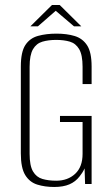

<svg xmlns="http://www.w3.org/2000/svg" viewBox="-20 -733 444 765"><path d="M196 12Q159 12 128.5 2.5Q98 -7 80.5 -35.5Q63 -64 63 -122V-468Q63 -526 81 -553.5Q99 -581 131.5 -590Q164 -599 205 -599Q246 -599 277.5 -589.5Q309 -580 327 -552.5Q345 -525 345 -468V-398H309V-467Q309 -514 295.5 -537Q282 -560 258.5 -567Q235 -574 204 -574Q173 -574 149 -567Q125 -560 111.5 -537Q98 -514 98 -467V-120Q98 -73 111.5 -50Q125 -27 149 -20Q173 -13 204 -13Q250 -13 279.5 -40.5Q309 -68 309 -120V-247H219V-271H345V0H319L317 -62Q313 -53 307.5 -44.5Q302 -36 297 -30Q281 -9 256.5 1.5Q232 12 196 12ZM101 -628 187 -713H218L304 -628H275L202 -690L131 -628Z"/></svg>

Font: Alumni Sans ExtraLight
Style: Regular
Weight: 250
Version: Version 1.018